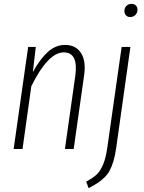

<svg xmlns="http://www.w3.org/2000/svg" viewBox="-20 -762 738 982"><path d="M646 -674.8Q632.8 -674.8 624.5 -683.3Q616.2 -691.9 616.2 -705.1Q616.2 -721.7 626.5 -731.9Q636.7 -742.2 652.8 -742.2Q666.5 -742.2 674.8 -733.9Q683.1 -725.6 683.1 -712.9Q683.1 -696.3 672.4 -685.5Q661.6 -674.8 646 -674.8ZM313 -532.2Q368.2 -532.2 394.5 -490.5Q420.9 -448.7 410.2 -377L356.9 0H312L365.2 -375Q381.3 -494.1 306.2 -494.1Q225.6 -494.1 140.1 -320.8L95.2 0H49.8L124 -522H163.1L147.9 -393.1Q184.6 -460 224.4 -496.1Q264.2 -532.2 313 -532.2ZM433.1 200.2 420.9 167Q455.6 147.9 473.9 131.1Q492.2 114.3 506.6 81.1Q521 47.9 528.8 -6.8L602.1 -522H647L574.2 -4.9Q568.8 33.7 560.1 62.5Q551.3 91.3 540.5 111.1Q529.8 130.9 512.2 147.5Q494.6 164.1 477.5 175Q460.4 186 433.1 200.2Z"/></svg>

Font: Fira Sans Compressed ExtraLight
Style: Italic
Weight: 250
Width: 3
Italic angle: -8°
Designer: Carrois Corporate & Edenspiekermann AG
Foundry: Carrois Corporate GbR & Edenspiekermann AG
Version: Version 4.203;PS 004.203;hotconv 1.0.88;makeotf.lib2.5.64775